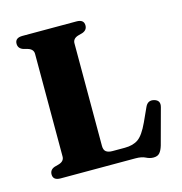

<svg xmlns="http://www.w3.org/2000/svg" viewBox="-106 -796 863 911"><g transform="rotate(-15 325.0 -341.0)"><path d="M363.5 -639.5 340 -633Q314.5 -624.5 314.5 -602V-98Q314.5 -78 325.2 -69.8Q336 -61.5 356.5 -61.5H417Q458 -61.5 483.5 -79.5Q509 -97.5 535 -153.5L566.5 -222.5Q580 -252 610 -244Q641 -235.5 632 -203L584.5 -27.5Q577.5 -4 567.2 7.2Q557 18.5 537 18.5Q519 18.5 501 9.2Q483 0 452.5 0H85.5Q48.5 0 48.5 -29Q48.5 -52 72 -60.5L95.5 -67Q121 -75.5 121 -98V-602Q121 -624.5 95.5 -633L72 -639.5Q48.5 -648 48.5 -671Q48.5 -700 85.5 -700H350.5Q387 -700 387 -671Q387 -648 363.5 -639.5Z"/></g></svg>

Font: Fraunces 9pt
Style: Bold
Weight: 700
Version: Version 1.000;[b76b70a41]